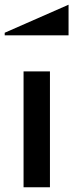

<svg xmlns="http://www.w3.org/2000/svg" viewBox="-38 -795 311 815"><path d="M62 0H174V-492H62ZM-18 -645H253V-775L-18 -656Z"/></svg>

Font: LaHaus Display SemiBold
Style: Regular
Weight: 600
Designer: We are Make, BastardaType, Dalton Maag Ltd
Foundry: BastardaType, Dalton Maag Ltd
Version: Version 3.100;Glyphs 3.3 (3331)